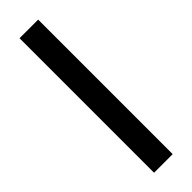

<svg xmlns="http://www.w3.org/2000/svg" viewBox="-268 -786 789 789"><g transform="rotate(-45 127.0 -391.0)"><path d="M180.9 0H72.7V-781.8H180.9Z"/></g></svg>

Font: Spartan MB SemBd
Style: Regular
Weight: 600
Designer: Matt Bailey, Mirko Velimirovic
Foundry: Matt Bailey
Version: Version 1.005